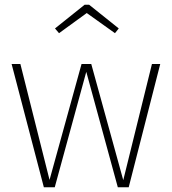

<svg xmlns="http://www.w3.org/2000/svg" viewBox="-20 -790 725 810"><path d="M523 0H477L344 -487L211 0H165L29 -520H66L189 -31L324 -520H365L500 -30L621 -520H656ZM212 -670 337 -770H356L481 -670L465 -650L346 -735L229 -650Z"/></svg>

Font: FiraSans
Style: Regular
Weight: 200
Designer: Carrois Corporate & Edenspiekermann AG
Foundry: Carrois Corporate GbR & Edenspiekermann AG
Version: Version 3.106;PS 003.106;hotconv 1.0.70;makeotf.lib2.5.58329